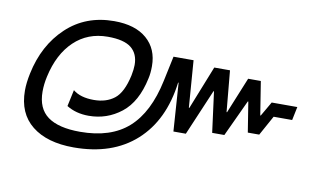

<svg xmlns="http://www.w3.org/2000/svg" viewBox="-59 -613 1251 745"><g transform="rotate(10 566.5 -240.0)"><path d="M42 -170Q42 -200 50 -238Q74 -353 149.5 -424Q225 -495 337 -495Q420 -495 465.5 -455.5Q511 -416 511 -348Q511 -320 506 -299Q486 -204 430 -160Q374 -116 302 -116Q252 -116 215 -139L229 -204Q258 -180 311 -180Q360 -180 392 -205Q424 -230 439 -299Q444 -324 444 -341Q444 -385 415.5 -408Q387 -431 323 -431Q244 -431 190.5 -380Q137 -329 117 -238Q110 -207 110 -178Q110 -111 152.5 -80Q195 -49 280 -49Q401 -49 470 -110.5Q539 -172 566 -300L587 -399H666L680 -214H682L750 -385H812L827 -223H829L887 -365H937L958 -233H960L993 -290H1094L1083 -237H1010L967 -159H922L903 -278H901L834 -134H786L765 -294H763L686 -113H637L624 -303H622Q603 -152 510.5 -68.5Q418 15 266 15Q161 15 101.5 -32.5Q42 -80 42 -170Z"/></g></svg>

Font: Prompt Light
Style: Italic
Weight: 300
Italic angle: -12°
Designer: Katatrad Team
Foundry: CadsonDemak
Version: Version 1.000